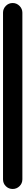

<svg xmlns="http://www.w3.org/2000/svg" viewBox="-20 -1250 168 1270"><path d="M0 -64H128V-1166H0ZM64 -128Q37 -128 18.5 -109Q0 -90 0 -64Q0 -37 18.5 -18.5Q37 0 64 0Q90 0 109 -18.5Q128 -37 128 -64Q128 -90 109 -109Q90 -128 64 -128ZM64 -1230Q37 -1230 18.5 -1211Q0 -1192 0 -1166Q0 -1139 18.5 -1120.5Q37 -1102 64 -1102Q90 -1102 109 -1120.5Q128 -1139 128 -1166Q128 -1192 109 -1211Q90 -1230 64 -1230Z"/></svg>

Font: Wavefont
Style: Bold
Weight: 700
Version: Version 3.004;gftools[0.9.33]